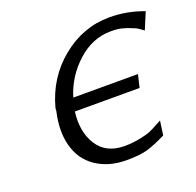

<svg xmlns="http://www.w3.org/2000/svg" viewBox="-127 -847 1024 1001"><g transform="rotate(-20 384.5 -346.5)"><path d="M153 -347Q153 -357 154 -363Q195 -518 314 -615Q433 -712 579 -712Q677 -712 769 -677L730 -584Q704 -604 692 -610Q689 -611 673.5 -617.5Q658 -624 650.5 -626.5Q643 -629 627.5 -633.5Q612 -638 596 -639.5Q580 -641 561 -641Q459 -641 375.5 -565Q292 -489 260 -383H619L602 -312H243Q229 -202 276.5 -128Q324 -54 426 -54Q472 -54 519 -64Q536 -68 548 -71Q560 -74 572.5 -79.5Q585 -85 592 -88.5Q599 -92 615.5 -101Q632 -110 644 -116L633 -37Q568 -5 526 7Q484 19 411 19Q312 19 242 -28.5Q172 -76 150 -163Q129 -244 153 -347Z"/></g></svg>

Font: Coval
Style: Book Italic
Weight: 350
Foundry: Context Ltd
Version: Version 001.000